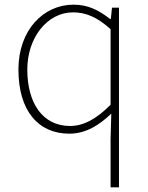

<svg xmlns="http://www.w3.org/2000/svg" viewBox="-20 -560 635 823"><path d="M454 243H490V-527H460L455 -478H453C403 -516 359 -540 295 -540C167 -540 59 -432 59 -262C59 -84 145 13 277 13C350 13 408 -26 457 -73L454 35ZM280 -20C163 -20 97 -118 97 -262C97 -398 182 -507 293 -507C348 -507 396 -487 454 -435V-111C396 -53 341 -20 280 -20Z"/></svg>

Font: Harano Aji Gothic TW ExtraLight
Style: Regular
Weight: 250
Foundry: Masamichi Hosoda
Version: HaranoAjiGothicTW-ExtraLight version 20230610;ttx 4.39.4